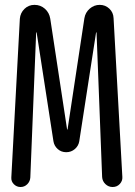

<svg xmlns="http://www.w3.org/2000/svg" viewBox="-20 -750 540 770"><path d="M62.5 0Q46.9 0 35.6 -11.2Q24.4 -22.5 25.4 -38.1L59.6 -674.8Q61.5 -698.2 78.1 -714.4Q94.7 -730.5 118.2 -730.5Q142.6 -730.5 160.2 -714.8Q177.7 -699.2 181.6 -674.8L249 -231.4Q249 -230.5 250 -230.5Q251 -230.5 251 -231.4L318.4 -676.8Q322.3 -700.2 339.8 -715.3Q357.4 -730.5 379.9 -730.5Q402.3 -730.5 418.5 -715.3Q434.6 -700.2 435.5 -676.8L470.7 -40Q471.7 -24.4 460.4 -12.2Q449.2 0 431.6 0Q415 0 402.8 -11.7Q390.6 -23.4 389.6 -40L367.2 -619.1Q367.2 -620.1 366.2 -620.1Q365.2 -620.1 365.2 -619.1L297.9 -183.6Q294.9 -165 280.3 -152.3Q265.6 -139.6 245.6 -139.6Q225.6 -139.6 211.4 -152.3Q197.3 -165 194.3 -183.6L127 -619.1Q127 -620.1 126 -620.1Q125 -620.1 125 -619.1L101.6 -38.1Q100.6 -22.5 89.4 -11.2Q78.1 0 62.5 0Z"/></svg>

Font: Rounded-X Mgen+ 2m regular
Style: Regular
Weight: 400
Designer: [Source Han Sans]
Ryoko NISHIZUKA  (kana & ideographs); Paul D. Hunt (Latin, Greek & Cyrillic); Wenlong ZHANG  (bopomofo
Version: Version 1.059.20150602